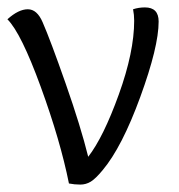

<svg xmlns="http://www.w3.org/2000/svg" viewBox="-23 -495 482 518"><path d="M368 -475Q405 -475 405 -437Q405 -369 355.5 -233.5Q306 -98 254 -36Q235 -13 222 -5Q209 3 193.5 3Q178 3 163 0Q140 -115 87 -260.5Q34 -406 -3 -443Q27 -470 52 -470Q77 -470 92 -435Q113 -387 154 -270Q195 -153 215 -72Q256 -125 297.5 -240Q339 -355 339 -439Q339 -455 336 -470Q351 -475 368 -475Z"/></svg>

Font: Overlock
Style: Regular
Weight: 400
Designer: Dario Muhafara
Foundry: Dario Manuel Muhafara
Version: Version 1.001